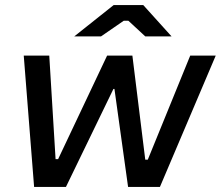

<svg xmlns="http://www.w3.org/2000/svg" viewBox="-20 -740 874 760"><path d="M115 0H241L429 -388H433L487 0H613L834 -520H733L565 -108H555L504 -520H404L210 -110H200L175 -520H74ZM659 -596 547 -720H430L274 -596H380L470 -658H488L555 -596Z"/></svg>

Font: Fixel Display Medium
Style: Italic
Weight: 500
Italic angle: -10°
Designer: AlfaBravo + MacPaw
Foundry: Kyrylo Tkachov, Marchela Mozhyna, Serhii Makarenko, Maria Weinstein, Zakhar Kryvoshyya
Version: Version 1.210;Glyphs 3.2 (3217)